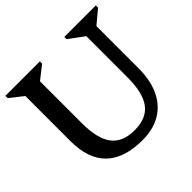

<svg xmlns="http://www.w3.org/2000/svg" viewBox="-174 -865 1056 1056"><g transform="rotate(-45 354.0 -337.0)"><path d="M549 -607.4 460.5 -672.6V-690H705.6V-672.6L627.5 -607.4V-281.3Q627.5 -187 596.5 -120.7Q565.4 -54.3 506.3 -19.1Q447.2 16 364 16Q222.7 16 150.9 -53.2Q79.2 -122.5 79.2 -259.1V-611.8L2 -672.6V-690H270.4V-672.6L193.2 -611.8V-287Q193.2 -165.6 236 -109.4Q278.9 -53.2 371.1 -53.2Q463.3 -53.2 506.1 -109.4Q549 -165.6 549 -287Z"/></g></svg>

Font: Platypi Light
Style: Regular
Weight: 300
Designer: David Sargent
Foundry: Bolt Cutter Type
Version: Version 1.200